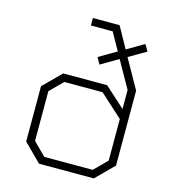

<svg xmlns="http://www.w3.org/2000/svg" viewBox="-106 -784 766 869"><g transform="rotate(15 277.5 -350.0)"><path d="M419 -570 496 -433V-82L414 0H157L75 -82V-341L157 -423H363L458 -337V-426L387 -552L305 -504L288 -535L370 -583L324 -665H222V-700H347L402 -601L482 -648L500 -617ZM458 -290 351 -387H172L113 -328V-95L172 -36H399L458 -95Z"/></g></svg>

Font: Chakra Petch ExtraLight
Style: Regular
Weight: 275
Designer: Katatrad Aksorn Co.,Ltd.
Foundry: Cadson Demak Co.,Ltd.
Version: Version 1.000; ttfautohint (v1.6)